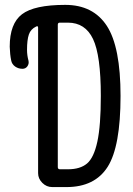

<svg xmlns="http://www.w3.org/2000/svg" viewBox="-20 -760 540 780"><path d="M214.8 -659.2V-81.1Q214.8 -72.3 223.6 -72.3H255.9Q305.7 -72.3 333.5 -95.7Q361.3 -119.1 375.5 -184.6Q389.6 -250 389.6 -370.1Q389.6 -535.2 357.9 -601.6Q326.2 -668 255.9 -668H222.7Q214.8 -668 214.8 -659.2ZM71.3 -480.5Q54.7 -480.5 41.5 -489.7Q28.3 -499 25.4 -514.6Q20.5 -538.1 19.5 -570.3Q19.5 -664.1 69.3 -702.1Q119.1 -740.2 245.1 -740.2Q358.4 -740.2 414.1 -654.8Q469.7 -569.3 469.7 -370.1Q469.7 -165 417.5 -82.5Q365.2 0 250 0H192.4Q168.9 0 151.9 -17.1Q134.8 -34.2 134.8 -56.6V-647.5Q134.8 -656.2 127 -652.3Q104.5 -641.6 97.2 -619.6Q89.8 -597.7 89.8 -557.6Q89.8 -535.2 95.7 -513.7Q98.6 -501 91.3 -490.7Q84 -480.5 71.3 -480.5Z"/></svg>

Font: Rounded Mgen+ 2m regular
Style: Regular
Weight: 400
Designer: [Source Han Sans]
Ryoko NISHIZUKA  (kana & ideographs); Paul D. Hunt (Latin, Greek & Cyrillic); Wenlong ZHANG  (bopomofo
Version: Version 1.059.20150602